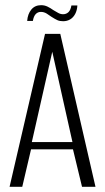

<svg xmlns="http://www.w3.org/2000/svg" viewBox="-20 -722 406 742"><path d="M17 0 154 -591H213L349 0H297L262 -145H100L66 0ZM103 -173H260L182 -522ZM224 -640Q211 -640 202 -644Q193 -648 179 -657Q171 -663 160.5 -669.5Q150 -676 138 -676Q126 -676 118 -667.5Q110 -659 107 -641H85Q87 -668 101 -685Q115 -702 139 -702Q152 -702 163.5 -696.5Q175 -691 186 -683Q196 -677 205 -672Q214 -667 224 -667Q236 -667 244.5 -675Q253 -683 256 -701H279Q278 -682 270.5 -668Q263 -654 251 -647Q239 -640 224 -640Z"/></svg>

Font: Alumni Sans Light
Style: Regular
Weight: 300
Version: Version 1.018